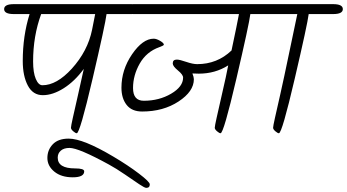

<svg xmlns="http://www.w3.org/2000/svg" viewBox="-29 -656 1677 928"><path d="M38 -636H604Q651 -636 651 -612Q651 -588 604 -588H486Q480 -539 418.5 -275.5Q357 -12 342 -12Q336 -12 325 -21.5Q314 -31 314 -38.5Q314 -46 323 -86.5Q332 -127 348 -197L376 -323Q332 -263 279 -229.5Q226 -196 178 -196Q130 -196 105.5 -242.5Q81 -289 81 -361Q81 -483 114 -588H38Q-9 -588 -9 -612Q-9 -636 38 -636ZM131 -359Q131 -305 144 -274.5Q157 -244 176 -244Q245 -244 318 -324Q395 -409 416 -512Q421 -538 431 -588H170Q131 -482 131 -359Z M250 106Q250 158 334 158Q378 158 378 172Q378 201 322.5 201Q267 201 233.5 173.5Q200 146 200 107.5Q200 69 226 41.5Q252 14 303 14Q373 14 519 101Q590 143 642.5 183Q695 223 695 235Q695 252 678 252Q670 252 644 234.5Q618 217 575 187.5Q532 158 497 139Q351 59 307 59Q280 59 265 72Q250 85 250 106Z M617 -636H1298Q1345 -636 1345 -612Q1345 -588 1298 -588H1181Q1175 -539 1113.5 -275.5Q1052 -12 1037 -12Q1031 -12 1020 -21.5Q1009 -31 1009 -38.5Q1009 -46 1018 -86.5Q1027 -127 1043 -197Q1066 -296 1074 -340Q1011 -300 932 -300Q926 -300 916 -300.5Q906 -301 901 -301Q908 -283 908 -273Q908 -214 834 -165.5Q760 -117 658 -117Q608 -117 583 -149Q558 -181 558 -232Q558 -319 609.5 -394Q661 -469 714 -469Q727 -469 745 -458.5Q763 -448 763 -440Q763 -436 741 -428Q679 -406 646.5 -349Q614 -292 614 -230.5Q614 -169 666 -169Q740 -169 798 -203Q856 -237 856 -281Q856 -295 831 -315.5Q806 -336 806 -349V-350Q806 -368 826 -368Q839 -368 871 -357Q903 -346 924 -346Q1021 -346 1090 -412Q1118 -544 1126 -588H617Q570 -588 570 -612Q570 -636 617 -636Z M1284 -636H1581Q1628 -636 1628 -612Q1628 -588 1581 -588H1463Q1457 -539 1395.5 -275.5Q1334 -12 1319 -12Q1313 -12 1302 -21.5Q1291 -31 1291 -38.5Q1291 -46 1300 -86.5Q1309 -127 1325 -197Q1341 -267 1374 -426Q1407 -585 1408 -588H1284Q1237 -588 1237 -612Q1237 -636 1284 -636Z"/></svg>

Font: Kalam Light
Style: Regular
Weight: 300
Version: Version 2.001;PS 1.0;hotconv 1.0.79;makeotf.lib2.5.61930; tt